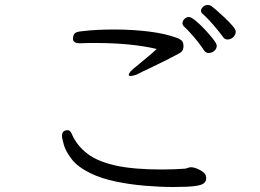

<svg xmlns="http://www.w3.org/2000/svg" viewBox="-20 -763 1040 768"><path d="M914 -615Q911 -612 904.5 -608.5Q898 -605 890 -605Q879 -605 872 -615Q866 -624 850.5 -643Q835 -662 818 -680.5Q801 -699 790 -708Q784 -713 784 -720Q784 -728 792 -735.5Q800 -743 810 -743Q821 -743 829 -736Q831 -735 845.5 -722.5Q860 -710 878 -693Q896 -676 909.5 -660.5Q923 -645 923 -636Q923 -626 914 -615ZM847 -580Q847 -568 837 -559.5Q827 -551 814 -551Q803 -551 795 -563Q787 -576 772.5 -594.5Q758 -613 742.5 -630Q727 -647 717 -656Q710 -662 710 -670Q710 -680 718 -687.5Q726 -695 736 -695Q744 -695 762 -680.5Q780 -666 799.5 -645Q819 -624 833 -606Q847 -588 847 -580ZM298 -590Q272 -590 272 -608V-610Q273 -624 279.5 -630Q286 -636 307 -638Q339 -642 371.5 -643.5Q404 -645 437 -645Q509 -645 574.5 -637Q640 -629 686 -612Q694 -610 704 -603Q714 -596 714 -578Q714 -573 713 -571Q712 -557 696 -549Q674 -537 646 -523Q618 -509 592 -496.5Q566 -484 548 -475.5Q530 -467 527 -465Q511 -459 503 -459Q495 -459 495 -464Q495 -474 527 -499Q547 -516 568.5 -533.5Q590 -551 607 -567Q557 -579 495.5 -585Q434 -591 366 -591Q350 -591 334.5 -591Q319 -591 303 -590ZM746 -94Q754 -94 767 -89Q780 -84 791.5 -75.5Q803 -67 804 -56Q804 -55 804.5 -53.5Q805 -52 805 -50Q805 -38 795.5 -30Q786 -22 757.5 -18.5Q729 -15 672 -15Q621 -15 560.5 -20Q500 -25 442.5 -37Q385 -49 342 -70Q291 -95 267 -126Q243 -157 235.5 -183.5Q228 -210 228 -219Q228 -241 248 -242H252Q262 -242 270 -221Q289 -180 328.5 -149Q368 -118 440 -101.5Q512 -85 627 -85Q654 -85 676.5 -86Q699 -87 715 -88Q723 -88 730 -91Q737 -94 744 -94Z"/></svg>

Font: Moon Stars Kai T
Style: Regular
Weight: 400
Designer: GuiWonder
Version: Version 1.101